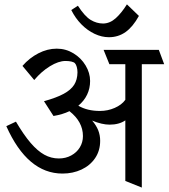

<svg xmlns="http://www.w3.org/2000/svg" viewBox="-20 -807 769 876"><path d="M729 -514.2H627V48.8L551.8 18.6V-257.8Q523.4 -238.3 480 -238.3Q445.3 -238.3 400.4 -256.8Q418.9 -235.4 428 -212.9Q437 -190.4 437 -164.6Q437 -119.6 414.1 -85.7Q391.1 -51.8 351.8 -33.4Q312.5 -15.1 265.1 -15.1Q105.5 -15.1 8.8 -231.4L52.7 -252Q88.4 -191.4 119.9 -154.8Q151.4 -118.2 182.4 -101.1Q213.4 -84 248.5 -84Q279.8 -84 304.9 -97.7Q330.1 -111.3 344.2 -134.5Q358.4 -157.7 358.4 -186Q358.4 -251.5 296.9 -299.8Q265.6 -284.7 224.1 -277.8L180.7 -345.2Q238.3 -361.3 271 -379.2Q303.7 -397 318.4 -420.2Q333 -443.4 333.5 -476.6Q333.5 -489.7 330.3 -501.5Q327.1 -513.2 321.8 -518.6Q317.4 -523.4 305.9 -526.1Q294.4 -528.8 278.8 -528.8Q247.1 -528.8 208 -504.9Q168.9 -481 136.2 -441.9L82.5 -506.3Q113.8 -542.5 155 -563.7Q196.3 -585 238.8 -585Q280.3 -585 315.2 -563.7Q350.1 -542.5 370.6 -508.3Q391.1 -474.1 391.1 -437.5Q391.1 -403.8 377.4 -375.2Q363.8 -346.7 337.4 -324.7Q377.9 -300.8 436 -300.8Q471.7 -300.8 503.4 -314.7Q535.2 -328.6 551.8 -351.6V-514.2H479L452.6 -579.6H704.6ZM335.4 -780.8Q366.7 -732.4 393.8 -716.1Q420.9 -699.7 450.7 -699.7Q481.9 -700.2 508.3 -724.1Q534.7 -748 559.1 -787.1L613.8 -734.4Q586.4 -684.6 553 -660.9Q519.5 -637.2 477.1 -637.2Q444.3 -637.2 411.6 -652.6Q378.9 -668 351.3 -696Q323.7 -724.1 305.2 -761.2Z"/></svg>

Font: Vesper Libre
Style: Regular
Weight: 400
Designer: Robert Keller & Kimya Gandhi
Foundry: Mota Italic
Version: Version 1.058